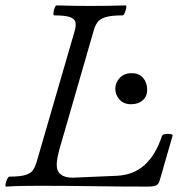

<svg xmlns="http://www.w3.org/2000/svg" viewBox="-20 -688 659 711"><path d="M3 3Q-1 3 0.5 -6Q2 -15 6.5 -24.5Q11 -34 15 -34Q55 -34 74.5 -40Q94 -46 102 -58Q110 -70 115 -86L257 -575Q262 -593 259.5 -605.5Q257 -618 239.5 -624.5Q222 -631 181 -631Q177 -631 178 -640.5Q179 -650 182.5 -659Q186 -668 190 -668Q222 -667 254 -666.5Q286 -666 317 -666Q349 -666 381 -666.5Q413 -667 445 -668Q449 -668 447.5 -659Q446 -650 442 -640.5Q438 -631 434 -631Q392 -631 371 -624.5Q350 -618 341 -605.5Q332 -593 327 -575L200 -135Q195 -116 192.5 -102Q190 -88 190 -78Q190 -54 205 -42Q220 -30 249 -30L412 -37Q475 -40 516 -77.5Q557 -115 580 -185Q582 -190 592 -191.5Q602 -193 611.5 -191.5Q621 -190 619 -185L572 -22Q568 -6 558.5 -1.5Q549 3 525 3Q425 3 325.5 1.5Q226 0 126 0Q95 0 64.5 0.5Q34 1 3 3ZM465 -302Q438 -302 422.5 -319.5Q407 -337 407 -359Q407 -382 423.5 -399.5Q440 -417 467 -417Q496 -417 510.5 -399Q525 -381 525 -356Q525 -331 508.5 -316.5Q492 -302 465 -302Z"/></svg>

Font: Junicode VF
Style: Italic
Weight: 400
Italic angle: -11°
Designer: Peter S. Baker
Version: Version 2.209